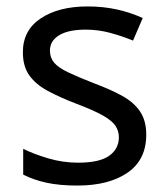

<svg xmlns="http://www.w3.org/2000/svg" viewBox="-20 -566 519 596"><path d="M434 -148Q434 -70 376 -30Q318 10 220 10Q164 10 123.5 1Q83 -8 52 -24V-104Q84 -88 129.5 -74.5Q175 -61 222 -61Q289 -61 319 -82.5Q349 -104 349 -140Q349 -160 338 -176Q327 -192 298.5 -208Q270 -224 217 -244Q165 -264 128 -284Q91 -304 71 -332Q51 -360 51 -404Q51 -472 106.5 -509Q162 -546 252 -546Q301 -546 343.5 -536.5Q386 -527 423 -510L393 -440Q359 -454 322 -464Q285 -474 246 -474Q192 -474 163.5 -456.5Q135 -439 135 -409Q135 -387 148 -371.5Q161 -356 191.5 -341.5Q222 -327 273 -307Q324 -288 360 -268Q396 -248 415 -219.5Q434 -191 434 -148Z"/></svg>

Font: Noto Sans Nabataean
Style: Regular
Weight: 400
Designer: Monotype Design Team
Foundry: Monotype Imaging Inc.
Version: Version 2.001; ttfautohint (v1.8.4.7-5d5b)